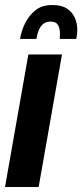

<svg xmlns="http://www.w3.org/2000/svg" viewBox="-27 -745 328 765"><path d="M-7 0 86 -528H220L127 0ZM181 -725Q218 -725 239.5 -711Q261 -697 271 -674.5Q281 -652 281 -626Q281 -617 280 -608.5Q279 -600 277 -590H211Q213 -612 210.5 -627Q208 -642 200 -650.5Q192 -659 174 -659Q156 -659 144.5 -649Q133 -639 127 -623.5Q121 -608 118 -590H53Q58 -622 73 -652.5Q88 -683 114 -704Q140 -725 181 -725Z"/></svg>

Font: Archivo ExtraCondensed ExtraBold
Style: Italic
Weight: 800
Width: 2
Italic angle: -10°
Designer: Hector Gatti
Foundry: Omnibus-Type
Version: Version 2.001